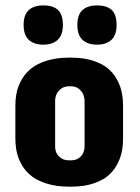

<svg xmlns="http://www.w3.org/2000/svg" viewBox="-20 -706 528 726"><path d="M38.1 -304.7Q38.1 -349.6 50.3 -380.6Q62.5 -411.6 81.8 -432.1Q101.1 -452.6 124.8 -463.9Q148.4 -475.1 171.4 -480.5Q194.3 -485.8 214.1 -487.1Q233.9 -488.3 245.1 -488.3Q256.3 -488.3 275.9 -487.1Q295.4 -485.8 317.6 -480.5Q339.8 -475.1 362.5 -463.9Q385.3 -452.6 403.6 -432.1Q421.9 -411.6 433.6 -380.6Q445.3 -349.6 445.3 -304.7V-183.6Q445.3 -138.7 433.6 -107.7Q421.9 -76.7 403.6 -56.2Q385.3 -35.6 362.5 -24.4Q339.8 -13.2 317.6 -7.8Q295.4 -2.4 275.9 -1.2Q256.3 0 245.1 0Q233.9 0 214.1 -1.2Q194.3 -2.4 171.4 -7.8Q148.4 -13.2 124.8 -24.4Q101.1 -35.6 81.8 -56.2Q62.5 -76.7 50.3 -107.7Q38.1 -138.7 38.1 -183.6ZM188.5 -149.4Q189 -135.3 195.3 -124.5Q200.7 -114.7 212.2 -107.2Q223.6 -99.6 245.1 -99.6Q265.6 -99.6 276.6 -107.2Q287.6 -114.7 293 -124.5Q298.8 -135.3 299.8 -149.4V-326.2Q298.8 -340.8 293 -353Q287.6 -362.8 276.6 -371.3Q265.6 -379.9 245.1 -379.9Q223.6 -379.9 212.2 -371.3Q200.7 -362.8 195.3 -353Q189 -340.8 188.5 -326.2ZM217.8 -611.3Q217.8 -573.7 198.2 -555.4Q178.7 -537.1 143.6 -537.1Q108.4 -537.1 88.9 -555.4Q69.3 -573.7 69.3 -611.3Q69.3 -650.4 88.9 -668Q108.4 -685.5 143.6 -685.5Q181.2 -685.5 199.5 -668Q217.8 -650.4 217.8 -611.3ZM420.9 -611.3Q420.9 -573.7 401.4 -555.4Q381.8 -537.1 346.7 -537.1Q311.5 -537.1 292 -555.4Q272.5 -573.7 272.5 -611.3Q272.5 -650.4 292 -668Q311.5 -685.5 346.7 -685.5Q384.3 -685.5 402.6 -668Q420.9 -650.4 420.9 -611.3Z"/></svg>

Font: Concert One
Style: Regular
Weight: 400
Version: Version 1.003